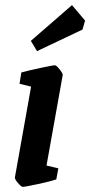

<svg xmlns="http://www.w3.org/2000/svg" viewBox="-20 -718 351 747"><path d="M38 -28 101 -381 56 -392 63 -436Q88 -443 136.5 -453.5Q185 -464 194 -464Q199 -464 212 -448Q225 -432 224 -426L161 -74L207 -63L199 -20Q179 -13 128.5 -2Q78 9 68 9Q63 9 50 -6Q37 -21 38 -28ZM100 -559 260 -698 311 -638 301 -603 124 -519Z"/></svg>

Font: Grenze SemiBold
Style: Italic
Weight: 600
Italic angle: -10°
Designer: Renata Polastri
Foundry: Omnibus-Type
Version: Version 1.002; ttfautohint (v1.8)